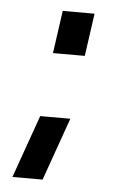

<svg xmlns="http://www.w3.org/2000/svg" viewBox="-43 -478 364 571"><g transform="rotate(5 139.0 -192.5)"><path d="M15.5 60 82 -127.5H172L105.5 60ZM103.5 -317.5 121.5 -445H216.5L198.5 -317.5Z"/></g></svg>

Font: Mohave Light Medium
Style: Italic
Weight: 500
Italic angle: -8°
Version: Version 2.003